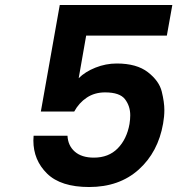

<svg xmlns="http://www.w3.org/2000/svg" viewBox="-20 -751 712 771"><path d="M650 -608H326L296 -437Q322 -463 363.5 -479.5Q405 -496 449 -496Q529 -496 574 -461Q619 -426 629.5 -383.5Q640 -341 640 -309Q640 -283 635 -255Q615 -140 537 -70Q459 0 338 0Q224 0 169 -54Q114 -108 114 -187Q114 -196 115 -206H251Q253 -166 280.5 -142Q308 -118 357 -118Q416 -118 452.5 -155Q489 -192 500 -253Q503 -272 503 -288Q503 -325 482 -352.5Q461 -380 402 -380Q360 -380 328.5 -359Q297 -338 278 -303H144L220 -731H672Z"/></svg>

Font: Fz Poppins SemBd
Style: Italic
Weight: 600
Italic angle: -10°
Designer: Ninad Kale (Devanagari), Jonny Pinhorn (Latin)
Foundry: Indian Type Foundry
Version: Vit hóa bi Vntype.Com & FontZin.Com